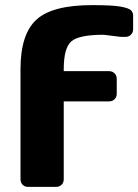

<svg xmlns="http://www.w3.org/2000/svg" viewBox="-20 -730 540 750"><path d="M452.1 -585.9 384.8 -594.2Q287.6 -594.2 258.3 -568.1Q229 -542 229 -460V-452.1H405.8Q418.9 -452.1 427.5 -443.6Q436 -435.1 436 -421.9V-363.8Q436 -350.6 427.5 -342.3Q418.9 -334 405.8 -334H229V-29.8Q229 -16.6 220.5 -8.3Q211.9 0 199.2 0H89.8Q76.7 0 68.4 -8.3Q60.1 -16.6 60.1 -29.8V-460Q60.1 -596.2 122.1 -653.1Q184.1 -710 339.8 -710Q419.9 -710 451.7 -704.1Q483.4 -698.2 491.7 -689.7Q500 -681.2 500 -669.9V-616.2Q500 -603 491.5 -594.5Q482.9 -585.9 470.2 -585.9Z"/></svg>

Font: Days One
Style: Regular
Weight: 400
Designer: Alexander Kalachev, Alexey Maslov, Jovanny Lemonad
Foundry: Alexander Kalachev, Alexey Maslov, Jovanny Lemonad
Version: Version 1.002